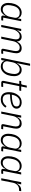

<svg xmlns="http://www.w3.org/2000/svg" viewBox="2048 -2828 792 4928"><g transform="rotate(90 2444.0 -364.0)"><path d="M500 0H428Q378 0 378 -45Q378 -56 381 -70L389 -112H386Q354 -49 313 -18.5Q272 12 214 12Q141 12 98 -40.5Q55 -93 55 -181Q55 -267 82 -343.5Q109 -420 167.5 -472Q226 -524 305 -524Q359 -524 397.5 -498Q436 -472 449 -425H452L469 -512H524L432 -49H510ZM335 -85Q395 -139 411 -222L435 -341Q446 -394 414 -434Q382 -474 310 -474Q239 -474 192.5 -426.5Q146 -379 128 -294L116 -234Q111 -202 111 -175Q111 -114 140 -76Q169 -38 227 -38Q285 -38 335 -85Z M675 0H620L722 -512H778L757 -409H761Q817 -524 923 -524Q978 -524 1009.5 -492Q1041 -460 1045 -406H1050Q1104 -524 1218 -524Q1281 -524 1314 -488Q1347 -452 1347 -386Q1347 -352 1340 -320L1286 -49H1364L1354 0H1280Q1231 0 1231 -42Q1231 -48 1235 -70L1285 -319Q1291 -351 1291 -378Q1291 -474 1201 -474Q1142 -474 1097 -425Q1050 -373 1036 -300L975 0H920L984 -319Q991 -356 991 -379Q991 -474 905 -474Q846 -474 802 -425Q750 -372 734 -297Z M1466 0 1614 -740H1669L1601 -400H1604Q1636 -463 1677 -493.5Q1718 -524 1776 -524Q1849 -524 1892 -471.5Q1935 -419 1935 -331Q1935 -245 1908 -168.5Q1881 -92 1822.5 -40Q1764 12 1685 12Q1631 12 1592.5 -14Q1554 -40 1541 -87H1538L1521 0ZM1680 -38Q1751 -38 1797.5 -85.5Q1844 -133 1862 -218L1874 -278Q1879 -310 1879 -337Q1879 -398 1850 -436Q1821 -474 1763 -474Q1705 -474 1655 -427Q1595 -373 1579 -290L1555 -171Q1544 -118 1576 -78Q1608 -38 1680 -38Z M2204 0H2107Q2055 0 2055 -45Q2055 -61 2058 -73L2136 -463H2052L2062 -512H2113Q2135 -512 2143.5 -520.5Q2152 -529 2156 -552L2177 -655H2229L2200 -512H2314L2304 -463H2191L2108 -49H2214Z M2532 12Q2442 12 2393.5 -41Q2345 -94 2345 -197Q2345 -332 2418.5 -428Q2492 -524 2606 -524Q2677 -524 2723 -489Q2769 -454 2769 -392Q2769 -231 2404 -226Q2401 -207 2401 -183Q2401 -37 2535 -37Q2639 -37 2705 -136L2743 -106Q2661 12 2532 12ZM2600 -476Q2531 -476 2482 -426Q2433 -376 2416 -294L2411 -270Q2532 -273 2600.5 -290Q2669 -307 2690.5 -331Q2712 -355 2712 -393Q2712 -476 2600 -476Z M2898 0H2843L2945 -512H3001L2980 -409H2984Q3039 -524 3150 -524Q3214 -524 3248 -487.5Q3282 -451 3282 -385Q3282 -351 3275 -319L3221 -49H3299L3289 0H3215Q3166 0 3166 -42Q3166 -48 3170 -70L3220 -319Q3226 -350 3226 -376Q3226 -474 3133 -474Q3069 -474 3023 -425Q2972 -370 2957 -297Z M3858 0H3786Q3736 0 3736 -45Q3736 -56 3739 -70L3747 -112H3744Q3712 -49 3671 -18.5Q3630 12 3572 12Q3499 12 3456 -40.5Q3413 -93 3413 -181Q3413 -267 3440 -343.5Q3467 -420 3525.5 -472Q3584 -524 3663 -524Q3717 -524 3755.5 -498Q3794 -472 3807 -425H3810L3827 -512H3882L3790 -49H3868ZM3693 -85Q3753 -139 3769 -222L3793 -341Q3804 -394 3772 -434Q3740 -474 3668 -474Q3597 -474 3550.5 -426.5Q3504 -379 3486 -294L3474 -234Q3469 -202 3469 -175Q3469 -114 3498 -76Q3527 -38 3585 -38Q3643 -38 3693 -85Z M4435 0H4363Q4313 0 4313 -45Q4313 -56 4316 -70L4324 -112H4321Q4289 -49 4248 -18.5Q4207 12 4149 12Q4076 12 4033 -40.5Q3990 -93 3990 -181Q3990 -267 4017 -343.5Q4044 -420 4102.5 -472Q4161 -524 4240 -524Q4294 -524 4332.5 -498Q4371 -472 4384 -425H4387L4404 -512H4459L4367 -49H4445ZM4270 -85Q4330 -139 4346 -222L4370 -341Q4381 -394 4349 -434Q4317 -474 4245 -474Q4174 -474 4127.5 -426.5Q4081 -379 4063 -294L4051 -234Q4046 -202 4046 -175Q4046 -114 4075 -76Q4104 -38 4162 -38Q4220 -38 4270 -85Z M4610 0H4555L4657 -512H4713L4690 -405H4694Q4752 -512 4856 -512H4888L4877 -457H4844Q4775 -457 4729.5 -413Q4684 -369 4670 -302Z"/></g></svg>

Font: IBM Plex Sans Light
Style: Italic
Weight: 300
Italic angle: -11.31°
Designer: Mike Abbink, Paul van der Laan, Pieter van Rosmalen
Foundry: Bold Monday
Version: Version 3.0